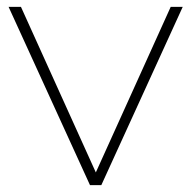

<svg xmlns="http://www.w3.org/2000/svg" viewBox="-20 -539 557 559"><path d="M242 0 5 -519H41L259 -37L477 -519H512L275 0Z"/></svg>

Font: Montserrat Thin ExtraLight
Style: Regular
Weight: 250
Version: Version 9.000